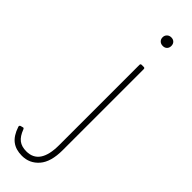

<svg xmlns="http://www.w3.org/2000/svg" viewBox="-441 -718 979 979"><g transform="rotate(45 48.0 -229.0)"><path d="M109 -712Q123 -712 131.5 -703.5Q140 -695 140 -681Q140 -667 131.5 -658.5Q123 -650 109 -650Q95 -650 86 -658.5Q77 -667 77 -681Q77 -694 86 -703Q95 -712 109 -712ZM-100 147Q-95 147 -93 153Q-79 190 -58 206Q-37 222 -3 222Q93 222 93 81V-498Q93 -506 101 -506H116Q124 -506 124 -498V86Q124 171 88 212.5Q52 254 -3 254Q-47 254 -75.5 232.5Q-104 211 -120 163Q-121 162 -121 159Q-121 153 -115 151L-104 148Q-103 147 -100 147Z"/></g></svg>

Font: LINE Seed JP_TTF Thin
Style: Regular
Weight: 250
Designer: LY Corporation & Fontrix & Fontworks
Version: Version 1.008